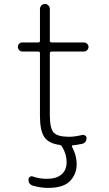

<svg xmlns="http://www.w3.org/2000/svg" viewBox="-20 -710 540 950"><path d="M89.8 -455.1Q81.1 -455.1 74.7 -461.9Q68.4 -468.8 68.4 -478Q68.4 -487.3 74.7 -493.7Q81.1 -500 89.8 -500H168.9Q177.7 -500 177.7 -507.8V-665Q177.7 -675.8 185.1 -683.1Q192.4 -690.4 202.1 -690.4Q211.9 -690.4 219.2 -683.1Q226.6 -675.8 226.6 -665V-507.8Q226.6 -500 236.3 -500H394.5Q403.3 -500 410.6 -493.7Q418 -487.3 418 -478Q418 -468.8 411.1 -461.9Q404.3 -455.1 394.5 -455.1H236.3Q227.5 -455.1 226.6 -447.3V-139.6Q226.6 -75.2 245.6 -54.2Q264.6 -33.2 322.3 -33.2Q348.6 -33.2 385.7 -42Q393.6 -43.9 400.9 -39.6Q408.2 -35.2 408.2 -27.3Q408.2 -2.9 384.8 2Q356.4 7.8 340.8 8.8Q337.9 8.8 336.4 11.7Q335 14.6 336.9 17.6Q359.4 59.6 359.4 102.5Q359.4 150.4 327.1 185.1Q294.9 219.7 217.8 219.7Q181.6 219.7 143.6 209Q120.1 202.1 121.1 177.7Q121.1 169.9 127.9 165Q134.8 160.2 141.6 163.1Q174.8 174.8 211.9 174.8Q258.8 174.8 284.2 153.3Q309.6 131.8 309.6 91.8Q309.6 52.7 287.1 15.6Q282.2 7.8 274.4 6.8Q220.7 0 199.2 -32.2Q177.7 -64.5 177.7 -134.8V-447.3Q177.7 -455.1 168.9 -455.1Z"/></svg>

Font: Rounded-X Mgen+ 1m light
Style: Regular
Weight: 200
Designer: [Source Han Sans]
Ryoko NISHIZUKA  (kana & ideographs); Paul D. Hunt (Latin, Greek & Cyrillic); Wenlong ZHANG  (bopomofo
Version: Version 1.059.20150602